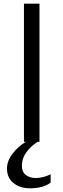

<svg xmlns="http://www.w3.org/2000/svg" viewBox="-20 -763 341 1033"><path d="M108.9 0V-743.2H192.4V0H182.1Q146.5 22.5 121.8 56.4Q97.2 90.3 97.7 130.4Q98.1 162.6 119.4 178.7Q140.6 194.8 173.3 194.8Q213.4 193.8 252.4 174.8V219.7Q212.4 250 141.1 250Q87.9 250 53 222.2Q18.1 194.3 17.6 146Q17.1 103 47.6 63.7Q78.1 24.4 118.7 0Z"/></svg>

Font: HaufeMerriweatherSansLt
Style: Regular
Weight: 300
Designer: Eben Sorkin
Foundry: Eben Sorkin
Version: Version 1.56